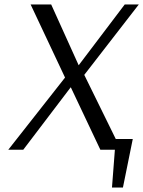

<svg xmlns="http://www.w3.org/2000/svg" viewBox="-20 -670 641 859"><path d="M481 169 494 0H429L297 -279H296L84 0H17L271 -323L117 -650H209L332 -378L538 -650H601L357 -335L498 -48H574L530 169Z"/></svg>

Font: Arsenal SC
Style: Italic
Weight: 400
Italic angle: -9.10001°
Designer: Andrij Shevchenko
Foundry: Stairsfor
Version: Version 2.001; ttfautohint (v1.8.4.7-5d5b)